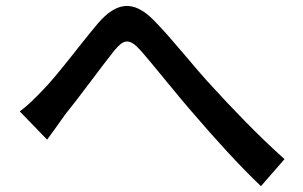

<svg xmlns="http://www.w3.org/2000/svg" viewBox="-20 -668 1040 660"><path d="M48 -285 142 -188C159 -211 182 -243 203 -273C251 -332 328 -438 372 -493C404 -532 423 -539 462 -496C509 -443 584 -347 648 -274C714 -197 803 -98 877 -28L958 -121C866 -203 772 -302 710 -370C648 -436 570 -537 507 -600C438 -669 380 -661 317 -588C256 -516 176 -407 125 -356C97 -327 75 -305 48 -285Z"/></svg>

Font: Source Han Sans JP Medium
Style: Regular
Weight: 500
Designer: Ryoko NISHIZUKA 西塚涼子 (kana, bopomofo & ideographs); Paul D. Hunt (Latin, Greek & Cyrillic); Sandoll Communications 산돌커뮤니
Foundry: Adobe
Version: Version 2.002;hotconv 1.0.116;makeotfexe 2.5.65601